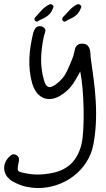

<svg xmlns="http://www.w3.org/2000/svg" viewBox="-83 -614 523 944"><path d="M387.7 -116.2Q394.5 1 376 96.7Q367.2 143.6 340.8 184.6Q315.4 223.6 278.3 252Q241.2 280.3 196.3 295.4Q151.4 310.5 104.5 310.5Q88.9 310.5 73.7 308.6Q58.6 306.6 43.9 303.7Q14.6 296.9 -14.6 281.2Q-25.4 276.4 -32.7 270Q-40 263.7 -46.9 255.9Q-58.6 241.2 -61.5 223.6Q-67.4 188.5 -40 159.2L-39.1 158.2Q-34.2 153.3 -28.8 148.9Q-23.4 144.5 -15.6 144.5Q-8.8 144.5 -1 149.4Q9.8 157.2 10.3 166.5Q10.7 175.8 8.8 183.6Q1 217.8 5.9 224.6Q8.8 229.5 18.6 232.4Q28.3 235.4 44.9 238.3Q73.2 244.1 102.5 244.1Q135.7 244.1 174.8 236.3Q291 212.9 318.4 91.8Q324.2 65.4 326.7 19Q329.1 -27.3 328.1 -78.6Q327.1 -129.9 322.8 -179.2Q318.4 -228.5 311.5 -262.7Q294.9 -230.5 276.4 -202.6Q257.8 -174.8 229.5 -154.3Q193.4 -127 158.2 -127Q129.9 -127 107.4 -147.5Q86.9 -166 75.2 -204.1Q58.6 -263.7 61.5 -329.1Q62.5 -357.4 67.4 -387.7Q72.3 -418 80.1 -452.1Q85 -465.8 89.8 -473.6Q97.7 -485.4 111.3 -485.4Q118.2 -485.4 121.1 -484.4Q132.8 -480.5 137.7 -472.7Q141.6 -465.8 139.6 -459Q137.7 -452.1 135.7 -445.3L132.8 -436.5Q119.1 -371.1 119.1 -319.8Q119.1 -268.6 132.8 -221.7Q139.6 -197.3 147.5 -191.4Q155.3 -185.5 160.2 -185.5Q172.9 -185.5 194.3 -201.2Q228.5 -226.6 246.1 -263.7Q263.7 -300.8 276.4 -335.9Q278.3 -339.8 278.8 -344.2Q279.3 -348.6 281.2 -353.5Q283.2 -361.3 284.7 -369.1Q286.1 -377 290 -383.8Q299.8 -399.4 320.3 -399.4H322.3Q345.7 -399.4 355.5 -378.9Q359.4 -371.1 360.4 -361.3Q361.3 -351.6 362.3 -342.8Q362.3 -338.9 362.3 -335Q362.3 -331.1 363.3 -328.1Q371.1 -273.4 377.9 -221.2Q384.8 -168.9 387.7 -116.2ZM313.5 -587.9Q318.4 -583 316.4 -578.6Q314.5 -574.2 312.5 -569.3Q306.6 -554.7 298.3 -545.9Q290 -537.1 279.8 -530.8Q269.5 -524.4 258.3 -519.5Q247.1 -514.6 237.3 -507.8Q226.6 -507.8 224.6 -513.7Q220.7 -519.5 225.6 -528.3Q242.2 -545.9 258.3 -563.5Q274.4 -581.1 294.9 -591.8Q304.7 -596.7 313.5 -587.9ZM176.8 -587.9Q181.6 -583 179.7 -578.6Q177.7 -574.2 175.8 -569.3Q169.9 -554.7 161.6 -545.9Q153.3 -537.1 143.1 -530.8Q132.8 -524.4 121.6 -519.5Q110.4 -514.6 100.6 -507.8Q91.8 -507.8 87.9 -513.7Q84 -521.5 89.8 -528.3Q105.5 -545.9 121.6 -563.5Q137.7 -581.1 159.2 -591.8Q168.9 -596.7 176.8 -587.9Z"/></svg>

Font: Scriphy
Style: Regular
Weight: 400
Designer: Ala M. Lockhart
Foundry: Ala M. Lockhart
Version: Version 1.0 2021